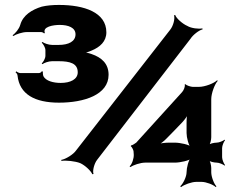

<svg xmlns="http://www.w3.org/2000/svg" viewBox="-20 -737 974 778"><path d="M374 -90 752 -580C762 -596 787 -615 801 -618L800 -622C786 -619 755 -622 739 -632C720 -640 694 -663 690 -676L685 -675C690 -662 682 -632 670 -617L288 -127C277 -111 246 -92 228 -89L229 -85C247 -88 285 -84 305 -76C325 -67 349 -44 354 -31L359 -32C354 -45 362 -75 374 -90ZM836 -181V-335C836 -359 850 -396 862 -409L860 -412C847 -399 810 -385 786 -385H761C754 -385 734 -391 732 -396L728 -394C732 -389 724 -370 718 -364L532 -159C528 -156 515 -147 511 -148L510 -144C514 -143 520 -130 521 -125L522 -111C523 -96 515 -71 505 -63L509 -60C519 -68 549 -78 568 -78H688C710 -78 747 -86 757 -96L754 -99C744 -89 736 -57 736 -39C736 -21 722 8 710 18L714 21C726 11 757 0 775 0H797C815 0 844 11 854 21L857 18C847 8 836 -21 836 -39V-56C836 -66 832 -85 826 -90L824 -88C829 -82 848 -78 858 -78C868 -78 884 -71 890 -66L892 -68C887 -74 880 -90 880 -100V-137C880 -147 887 -163 892 -169L890 -171C884 -166 868 -159 858 -159C848 -159 829 -155 824 -149L826 -147C832 -152 836 -171 836 -181ZM656 -177C677 -199 699 -220 720 -243C730 -254 741 -270 745 -279L741 -281C737 -271 736 -253 736 -239V-198C736 -180 744 -148 754 -138L757 -141C747 -151 710 -159 688 -159H665C649 -159 626 -156 615 -152L618 -148C629 -153 646 -166 656 -177ZM219 -321C321 -321 420 -353 420 -434C420 -479 392 -504 351 -518C340 -522 324 -526 314 -525V-521C324 -522 340 -527 351 -532C385 -546 411 -569 411 -606C411 -687 321 -717 219 -717C194 -717 170 -715 149 -710C110 -698 73 -676 62 -636C57 -619 42 -602 31 -594L34 -591C44 -598 71 -607 88 -607H147C151 -607 157 -604 158 -602L162 -603C151 -629 196 -636 222 -636C257 -636 286 -625 286 -598C286 -569 258 -555 218 -555H191C177 -555 158 -562 152 -567L149 -564C155 -559 164 -544 164 -534V-511C164 -500 155 -485 149 -480L152 -477C158 -482 177 -489 191 -489H218C264 -489 295 -480 295 -444C295 -416 266 -401 226 -401C196 -401 166 -409 156 -428C154 -432 153 -444 154 -447L149 -448C148 -445 143 -441 138 -441H62C57 -441 49 -445 46 -448L43 -444C46 -442 51 -436 51 -431C59 -355 121 -321 219 -321Z"/></svg>

Font: Asimov
Style: EdgeWide
Weight: 500
Designer: Google
Version: Version 2.000980: 2014